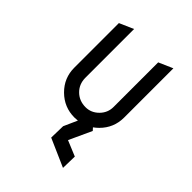

<svg xmlns="http://www.w3.org/2000/svg" viewBox="-220 -660 1002 1002"><g transform="rotate(45 281.0 -159.5)"><path d="M426.8 142.6 424.8 228 269.5 159.7 271.5 73.7 305.2 -1.5Q293.5 0 281.2 0Q205.1 0 150.9 -53.7Q96.7 -107.4 96.7 -183.6V-512.7L174.8 -546.9V-185.1Q175.8 -139.6 206.1 -109.9Q237.3 -79.1 284.2 -79.1Q325.2 -79.1 356 -109.9Q386.7 -140.6 386.7 -183.6V-185.1V-512.7L464.8 -546.9V-183.6Q464.8 -107.4 411.1 -53.7Q398.9 -41.5 385.7 -32.2L398.4 -18.1L340.8 106.9Z"/></g></svg>

Font: NovaMono
Style: Regular
Weight: 400
Monospace: yes
Version: Version 1.2